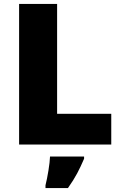

<svg xmlns="http://www.w3.org/2000/svg" viewBox="-20 -734 622 975"><path d="M77 0V-714H270V-156H545V0ZM407 72Q390 112 372 146Q354 180 325 221H211V207Q219 175 226 132Q233 89 234 61H407Z"/></svg>

Font: Noto Sans Bengali UI Black
Style: Regular
Weight: 900
Designer: Jelle Bosma - Monotype Design Team
Foundry: Monotype Imaging Inc.
Version: Version 2.003; ttfautohint (v1.8.4.7-5d5b)